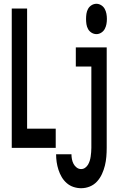

<svg xmlns="http://www.w3.org/2000/svg" viewBox="-20 -780 640 1013"><path d="M42 0V-735H123V-101H274V0ZM489 -600Q475 -600 463 -607.5Q451 -615 444.5 -627Q438 -639 436 -652.5Q434 -666 434 -680Q434 -694 436 -707.5Q438 -721 444.5 -733Q451 -745 463 -752.5Q475 -760 489 -760Q502 -760 514 -752.5Q526 -745 532.5 -733Q539 -721 541.5 -707.5Q544 -694 544 -680Q544 -666 541.5 -652.5Q539 -639 532.5 -627Q526 -615 514 -607.5Q502 -600 489 -600ZM408 213Q388 213 368 206.5Q348 200 332 186Q316 172 305.5 154Q295 136 288.5 116Q282 96 279 75.5Q276 55 276 34H357Q357 47 359.5 60Q362 73 368 84.5Q374 96 384.5 104Q395 112 408 112Q420 112 429.5 105Q439 98 444.5 88.5Q450 79 453.5 68Q457 57 458.5 45.5Q460 34 461 22.5Q462 11 462 0V-429H380V-530H543V0Q543 24 541 47.5Q539 71 533.5 93.5Q528 116 518 138Q508 160 492 177.5Q476 195 454 204Q432 213 408 213Z"/></svg>

Font: Iosevka Curly Extended
Style: Bold
Weight: 700
Width: 7
Monospace: yes
Designer: Belleve Invis
Foundry: Belleve Invis
Version: Version 11.1.0; ttfautohint (v1.8.3)